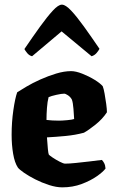

<svg xmlns="http://www.w3.org/2000/svg" viewBox="-20 -806 490 826"><path d="M248 0Q222 0 191 -10Q160 -20 131.5 -34.5Q103 -49 83 -63Q63 -77 57 -85Q43 -106 36.5 -144.5Q30 -183 30 -226Q30 -281 37.5 -332.5Q45 -384 54 -409Q68 -418 94 -433.5Q120 -449 153.5 -464Q187 -479 221.5 -489.5Q256 -500 286 -500Q306 -500 334 -489Q362 -478 386.5 -463Q411 -448 422 -435Q426 -425 430 -403Q434 -381 437 -358.5Q440 -336 440 -323Q421 -294 391 -270Q361 -246 341 -235Q304 -225 262 -221Q220 -217 182 -215Q184 -184 186 -164.5Q188 -145 190 -141Q192 -138 206 -128.5Q220 -119 236.5 -110.5Q253 -102 260 -102Q278 -102 306.5 -105Q335 -108 365.5 -111.5Q396 -115 418 -118Q423 -114 428 -104.5Q433 -95 434 -81Q424 -67 397 -48Q370 -29 331.5 -14.5Q293 0 248 0ZM234 -287Q247 -287 269 -289Q291 -291 299 -294Q298 -311 296 -338Q294 -365 289 -378Q283 -389 272.5 -396Q262 -403 256 -403Q245 -403 222.5 -398Q200 -393 189 -388Q184 -369 182 -341.5Q180 -314 180 -290Q204 -287 234 -287ZM118 -564Q106 -567 97.5 -577Q89 -587 85 -595Q121 -648 152 -691Q183 -734 207 -760Q231 -786 246 -786Q262 -786 286 -760.5Q310 -735 341 -692Q372 -649 408 -596Q404 -588 395.5 -578Q387 -568 374 -564L245 -671Z"/></svg>

Font: Texturina 72pt Black
Style: Regular
Weight: 900
Designer: Guillermo Torres Carreño
Foundry: Omnibus-Type
Version: Version 1.002; ttfautohint (v1.8.3)